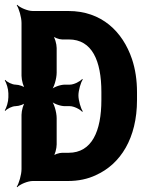

<svg xmlns="http://www.w3.org/2000/svg" viewBox="-31 -757 631 803"><path d="M106 0H253C296 0 336 -8 371 -25C473 -71 542 -179 542 -339V-371C542 -422 535 -468 521 -510C482 -625 394 -711 255 -711H106C85 -711 52 -725 41 -737L39 -735C48 -722 59 -685 59 -661V-440C59 -422 67 -392 76 -383L79 -386C72 -395 48 -403 34 -403C20 -403 -2 -414 -9 -423L-11 -420C-4 -411 4 -384 4 -367V-350C4 -332 -4 -305 -11 -296L-9 -293C-2 -302 20 -313 34 -313C48 -313 72 -321 79 -330L76 -333C67 -324 59 -294 59 -277V-50C59 -26 48 11 39 24L41 26C52 14 85 0 106 0ZM393 -372V-339C393 -208 353 -118 256 -118H229C217 -118 194 -111 187 -102L190 -99C199 -108 206 -137 206 -153V-263C206 -287 195 -327 182 -339L180 -337C190 -324 221 -313 240 -313H261C278 -313 304 -300 313 -289L315 -292C307 -303 297 -337 297 -358C297 -379 307 -413 315 -424L313 -427C304 -416 278 -403 261 -403H240C221 -403 190 -392 180 -379L182 -377C195 -389 206 -429 206 -453V-556C206 -573 198 -602 189 -611L187 -609C194 -600 216 -592 229 -592H257C354 -592 393 -503 393 -372Z"/></svg>

Font: Asimov
Style: EdgeExtreme
Weight: 500
Designer: Google
Version: Version 2.000980: 2014